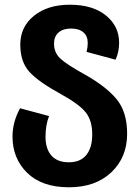

<svg xmlns="http://www.w3.org/2000/svg" viewBox="-20 -777 592 814"><path d="M272 17Q158 17 95.5 -44Q33 -105 33 -198Q33 -259 65 -318L188 -285Q173 -247 173 -197Q173 -146 198 -117.5Q223 -89 272 -89Q321 -89 346 -120Q371 -151 371 -207Q371 -266 343.5 -300.5Q316 -335 240 -377Q143 -430 104.5 -472.5Q66 -515 66 -588Q66 -663 124 -710Q182 -757 276 -757Q373 -757 429 -711.5Q485 -666 485 -596Q485 -557 470 -524L347 -557Q352 -577 352 -595Q352 -624 333.5 -640Q315 -656 281 -656Q247 -656 228 -639Q209 -622 209 -592Q209 -554 235.5 -529Q262 -504 338 -462Q429 -411 474 -357Q519 -303 519 -210Q519 -110 452 -46.5Q385 17 272 17Z"/></svg>

Font: FiraGO SemiBold
Style: Regular
Weight: 600
Designer: bBox Type
Foundry: bBox Type GmbH
Version: Version 1.001;PS 001.001;hotconv 1.0.88;makeotf.lib2.5.64775